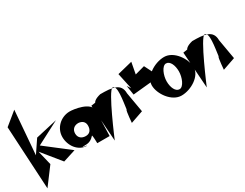

<svg xmlns="http://www.w3.org/2000/svg" viewBox="-166 -1965 4058 3175"><g transform="rotate(-30 1863.0 -377.5)"><path d="M-44 -881 22 323 264 0 197 -276 484 77 725 0 267 -354 707 -583 294 -489 130 -246 197 -1078Z M659 -288C659 -119 776 41 945 41H928C1007 41 759 17 928 17C1007 17 1053 -18 1096 -65C1107 -58 1109 88 1109 88H1345L1358 -394C1358 -555 1047 -597 969 -595C800 -591 659 -457 659 -288ZM871 -232C871 -312 926 -358 1002 -358C1070 -354 1122 -317 1122 -242C1122 -163 1084 -108 1006 -108C925 -108 871 -153 871 -232Z M1333 -497 1381 195C1381 195 1706 -583 1788 -583C1878 -583 1828 -310 1808 -152C1786 -152 1771 124 1771 84L2013 0L1947 -380C1947 -575 1780 -589 1556 -589C1350 -540 1403 -438 1459 -438C1495 -447 1496 -523 1496 -523C1500 -521 1333 -497 1333 -497Z M1983 -726 2049 -418 2003 -489 2031 -308 2550 -359 2414 -629 2228 -578 2269 -797Z M2367 -288C2367 -125 2524 104 2712 104C2900 104 3118 -37 3118 -200C3118 -363 2965 -595 2777 -595C2589 -595 2367 -451 2367 -288ZM2613 -222C2613 -338 2675 -486 2751 -486C2827 -486 2872 -383 2872 -267C2872 -151 2811 -4 2735 -4C2659 -4 2613 -106 2613 -222Z M3090 -497 3138 195C3138 195 3463 -583 3545 -583C3635 -583 3585 -310 3565 -152C3543 -152 3528 124 3528 84L3770 0L3704 -380C3704 -575 3537 -589 3313 -589C3107 -540 3160 -438 3216 -438C3252 -447 3253 -523 3253 -523C3257 -521 3090 -497 3090 -497Z"/></g></svg>

Font: Chaingun
Style: Regular
Weight: 400
Version: Version 0.91